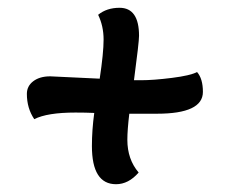

<svg xmlns="http://www.w3.org/2000/svg" viewBox="-20 -678 584 493"><path d="M109 -482 236 -476Q246 -542 246 -576.5Q246 -611 232 -640Q254 -658 287 -658Q337 -658 337 -586Q337 -570 324 -472H342Q374 -472 421.5 -478Q469 -484 486 -493Q501 -476 501 -442Q501 -386 383 -386H312Q307 -344 307 -319Q307 -269 336 -235Q310 -205 278 -205Q216 -205 216 -303Q216 -344 222 -388Q200 -389 174 -389Q101 -389 68 -372Q49 -400 49 -437Q49 -457 65.5 -469.5Q82 -482 109 -482Z"/></svg>

Font: Paprika
Style: Regular
Weight: 400
Designer: Eduardo Rodriguez Tunni
Foundry: Eduardo Rodriguez Tunni
Version: Version 1.001